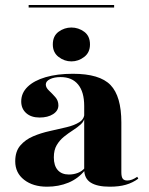

<svg xmlns="http://www.w3.org/2000/svg" viewBox="-20 -718 582 750"><path d="M258.9 -478.2Q231.5 -478.2 208.9 -495.6Q186.3 -512.9 186.3 -544.4Q186.3 -577.4 208.9 -594Q231.5 -610.5 258.9 -610.5Q286.3 -610.5 308.9 -594Q331.5 -577.4 331.5 -544.4Q331.5 -512.9 308.9 -495.6Q286.3 -478.2 258.9 -478.2ZM308.9 -209.7V-304Q308.9 -358.9 285.1 -387.9Q261.3 -416.9 216.9 -416.9Q191.9 -416.9 175.4 -408.9Q158.9 -400.8 158.9 -387.9Q158.9 -375.8 171.4 -364.1Q183.9 -352.4 196 -338.7Q208.1 -325 208.1 -306.5Q208.1 -285.5 187.5 -272.2Q166.9 -258.9 134.7 -258.9Q101.6 -258.9 82.3 -276.2Q62.9 -293.5 62.9 -321.8Q62.9 -354.8 87.9 -379Q112.9 -403.2 158.1 -416.5Q203.2 -429.8 264.5 -429.8Q369.4 -429.8 411.7 -385.9Q454 -341.9 454 -239.5V-209.7ZM163.7 11.3Q108.9 11.3 74.2 -15.7Q39.5 -42.7 39.5 -87.9Q39.5 -126.6 59.3 -149.6Q79 -172.6 109.3 -185.5Q139.5 -198.4 174.2 -206Q208.9 -213.7 239.5 -221Q270.2 -228.2 289.9 -240.7Q309.7 -253.2 309.7 -275.8L311.3 -261.3Q308.9 -244.4 295.6 -232.3Q282.3 -220.2 264.5 -208.9Q246.8 -197.6 229.8 -183.9Q212.9 -170.2 201.6 -151.2Q190.3 -132.3 190.3 -103.2Q190.3 -71 205.6 -53.6Q221 -36.3 249.2 -36.3Q267.7 -36.3 284.3 -42.7Q300.8 -49.2 311.3 -62.1L312.1 -53.2Q285.5 -20.2 247.2 -4.4Q208.9 11.3 163.7 11.3ZM454 -45.2Q454 -27.4 459.3 -20.2Q464.5 -12.9 477.4 -12.9Q486.3 -12.9 496 -16.5Q505.6 -20.2 516.1 -27.4L520.2 -20.2Q498.4 -4 471.8 3.6Q445.2 11.3 408.9 11.3Q359.7 11.3 334.3 -4.8Q308.9 -21 308.9 -56.5V-209.7H454ZM91.9 -688.7V-698.4H425.8V-688.7Z"/></svg>

Font: Playfair 144pt SemiExpanded Black
Style: Regular
Weight: 900
Width: 6
Designer: Claus Eggers Sørensen
Foundry: Claus Eggers Sørensen
Version: Version 2.203